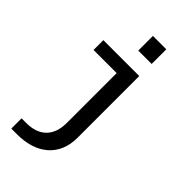

<svg xmlns="http://www.w3.org/2000/svg" viewBox="-276 -781 1053 1053"><g transform="rotate(45 250.0 -254.5)"><path d="M48.3 200V120.3H85.9Q122.1 120.3 150.8 110.4Q179.4 100.5 199.8 80.8Q220.2 61.1 231 31Q241.7 1 241.7 -39.3V-423.9H62.3V-500H340.7V-22.3Q340.7 33.5 322.3 75.2Q303.9 116.9 270.8 144.6Q237.7 172.4 192.7 186.2Q147.7 200 94.6 200ZM238.2 -708.6H341.9V-595H238.2Z"/></g></svg>

Font: Trispace Thin
Style: Regular
Weight: 100
Designer: Tyler Finck
Foundry: Etcetera Type Company
Version: Version 1.210